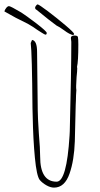

<svg xmlns="http://www.w3.org/2000/svg" viewBox="-69 -840 455 875"><path d="M112 -20Q98 -38 90 -121Q82 -204 80 -311Q80 -335 79 -347Q77 -598 71 -644L77 -658Q100 -655 100 -603L103 -338Q103 -310 108 -232Q114 -162 114 -126Q114 -12 189 -12Q235 -12 248 -222L249 -242Q256 -517 256 -649L255 -658Q254 -662 254 -667Q254 -678 271 -678Q283 -678 286 -672Q288 -662 288 -637Q288 -561 282 -535L283 -529Q283 -516 280 -489L278 -449V-439Q279 -435 279 -429Q277 -405 277 -383Q276 -376 276 -361Q274 -266 272 -196Q269 -109 248 -49Q226 15 177 15Q161 15 142.5 4.5Q124 -6 112 -20ZM223 -702Q201 -718 188 -724Q160 -744 98 -795Q91 -798 91 -805Q91 -809 95.5 -814.5Q100 -820 102 -820Q108 -820 149 -789Q190 -758 229 -725Q268 -692 269 -685L265 -680Q248 -683 223 -702ZM118 -693Q100 -704 82 -717L57 -732L3 -759L-49 -788Q-47 -796 -40.5 -804Q-34 -812 -28 -812Q-21 -812 28 -783Q47 -771 96 -734Q144 -697 144 -690Q144 -682 138 -682Q135 -682 118 -693Z"/></svg>

Font: Amatic SC
Style: Regular
Weight: 400
Designer: Multiple Designers
Foundry: Vernon Adams
Version: Version 2.505